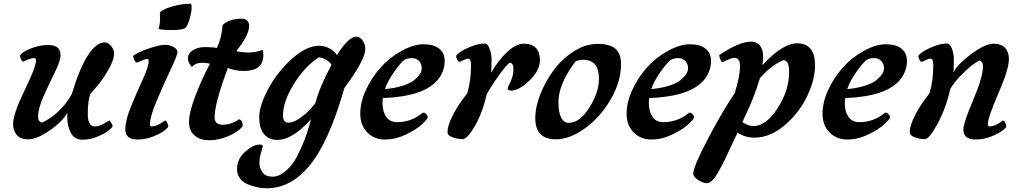

<svg xmlns="http://www.w3.org/2000/svg" viewBox="-20 -737 5462 1028"><path d="M163 -426Q140 -426 106 -407Q99 -407 93 -419Q87 -431 87 -438Q87 -445 106 -458Q125 -471 162 -483.5Q199 -496 239 -496Q304 -496 304 -442Q304 -411 274 -350.5Q244 -290 214 -223.5Q184 -157 184 -112Q184 -99 189 -91Q194 -83 205 -81Q209 -83 216 -86Q223 -89 243.5 -102Q264 -115 282 -131Q331 -173 364 -233Q448 -510 542 -510Q560 -510 575.5 -490Q591 -470 591 -453Q591 -416 559 -361Q527 -306 495 -270L463 -233Q450 -194 450 -127Q450 -60 488 -60Q508 -60 531.5 -72.5Q555 -85 565 -92Q568 -92 575.5 -80Q583 -68 583 -61.5Q583 -55 562 -38.5Q541 -22 502 -5.5Q463 11 421 11Q379 11 359.5 -25.5Q340 -62 340 -111Q340 -127 341 -134Q315 -86 246 -38.5Q177 9 133.5 9Q90 9 70 -14Q50 -37 50 -73Q50 -127 111.5 -253Q173 -379 173 -414Q173 -426 163 -426Z M971 -586Q951 -576 900 -576Q849 -576 829 -582Q837 -611 837 -636Q837 -661 836 -669Q847 -686 899 -701.5Q951 -717 1000 -717Q1006 -717 1006 -695Q1006 -673 995 -635Q984 -597 971 -586ZM716 10Q651 10 651 -44Q651 -93 682 -168.5Q713 -244 744.5 -312Q776 -380 776 -411Q776 -421 768 -421Q757 -421 736.5 -411.5Q716 -402 711 -402Q706 -402 699.5 -415.5Q693 -429 693 -436Q693 -441 722 -455.5Q751 -470 795 -483.5Q839 -497 863.5 -497Q888 -497 909 -485.5Q930 -474 930 -457.5Q930 -441 893.5 -364Q857 -287 820 -200Q783 -113 783 -72Q783 -60 793 -60Q817 -60 852 -84L863 -92Q869 -92 875 -80Q881 -68 881 -61Q881 -54 860.5 -38Q840 -22 799.5 -6Q759 10 716 10Z M1277 -57Q1247 -26 1197.5 -6Q1148 14 1100.5 14Q1053 14 1022.5 -11Q992 -36 992 -84.5Q992 -133 1024 -218.5Q1056 -304 1104 -396Q1082 -401 1063 -401Q1025 -401 1008 -378Q986 -401 986 -426Q986 -451 1013 -468Q1040 -485 1078 -485Q1116 -485 1141 -480Q1167 -534 1172 -603Q1207 -637 1275 -637Q1293 -637 1303.5 -626.5Q1314 -616 1314 -598Q1314 -549 1245 -463Q1274 -456 1311.5 -456Q1349 -456 1387 -470Q1390 -455 1390 -441Q1390 -357 1284 -357Q1240 -357 1200 -373Q1129 -184 1129 -109Q1129 -69 1174 -69Q1197 -69 1222.5 -78.5Q1248 -88 1259 -99Q1279 -92 1279 -71Q1279 -65 1277 -57Z M1755 -390Q1745 -406 1728 -416Q1711 -426 1700 -428L1688 -430Q1616 -386 1555.5 -290.5Q1495 -195 1495 -116Q1495 -99 1503.5 -89.5Q1512 -80 1523 -80Q1552 -80 1588 -106Q1624 -132 1646 -158L1668 -184Q1693 -276 1755 -390ZM1824 -266Q1739 31 1633 155Q1534 271 1409 271Q1358 271 1307 250Q1281 240 1265 218.5Q1249 197 1249 168Q1249 115 1292 76Q1335 37 1371 37Q1387 37 1387 47Q1387 48 1378 78Q1369 108 1369 135.5Q1369 163 1386 186Q1403 209 1439 209Q1475 209 1511 177.5Q1547 146 1570 101Q1617 9 1636 -66L1644 -97Q1644 -98 1645 -99Q1547 12 1465 12Q1419 12 1393.5 -19Q1368 -50 1368 -111Q1368 -172 1418 -264Q1468 -356 1545 -424Q1622 -492 1689 -492Q1719 -492 1745.5 -477Q1772 -462 1784 -442Q1847 -541 1888 -541Q1908 -541 1922 -519.5Q1936 -498 1936 -476Q1936 -417 1824 -266Z M2144 -416Q2120 -395 2087.5 -348Q2055 -301 2041 -260Q2097 -265 2139 -279Q2181 -293 2200 -310Q2238 -343 2238 -369.5Q2238 -396 2223 -411Q2208 -426 2185.5 -426Q2163 -426 2144 -416ZM2030 -212Q2028 -190 2028 -186Q2028 -142 2047 -112.5Q2066 -83 2106 -83Q2183 -83 2243 -133Q2244 -134 2249 -134Q2254 -134 2262 -126Q2270 -118 2270 -109Q2270 -100 2240 -72Q2210 -44 2154 -17Q2098 10 2041 10Q1984 10 1946.5 -28Q1909 -66 1909 -128Q1909 -190 1939 -255Q1969 -320 2016.5 -374Q2064 -428 2129 -464Q2194 -500 2248 -500Q2302 -500 2331.5 -476.5Q2361 -453 2361 -411Q2361 -357 2326 -312Q2252 -220 2030 -212Z M2709 -401Q2695 -394 2652 -334.5Q2609 -275 2586 -232Q2563 -132 2522.5 -62Q2482 8 2456.5 8Q2431 8 2403.5 -1.5Q2376 -11 2376 -30Q2376 -64 2402.5 -116Q2429 -168 2456 -203L2482 -238Q2502 -306 2502 -387Q2502 -423 2487 -423Q2476 -423 2460 -414.5Q2444 -406 2439 -406Q2434 -406 2428 -418Q2422 -430 2422 -436.5Q2422 -443 2444.5 -458.5Q2467 -474 2505 -489Q2543 -504 2576 -504Q2591 -504 2601.5 -476Q2612 -448 2612 -416.5Q2612 -385 2611 -369.5Q2610 -354 2610 -348Q2647 -413 2694.5 -458Q2742 -503 2785 -503Q2828 -503 2849.5 -480Q2871 -457 2871 -416Q2871 -360 2815 -306Q2759 -252 2718 -252Q2698 -252 2698 -265Q2698 -268 2713.5 -300Q2729 -332 2729 -366.5Q2729 -401 2709 -401Z M3025 -79Q3084 -79 3135.5 -161Q3187 -243 3187 -315Q3187 -417 3103 -417Q3089 -417 3077 -414Q3065 -411 3063 -408.5Q3061 -406 3054.5 -398.5Q3048 -391 3032 -366Q3016 -341 3003 -316Q2970 -247 2970 -190.5Q2970 -134 2985 -106.5Q3000 -79 3025 -79ZM2957 9Q2846 9 2846 -104Q2846 -165 2874 -235Q2902 -305 2946.5 -364Q2991 -423 3053 -462.5Q3115 -502 3179.5 -502Q3244 -502 3274.5 -476.5Q3305 -451 3305 -394Q3305 -299 3249 -203.5Q3193 -108 3111.5 -49.5Q3030 9 2957 9Z M3570 -416Q3546 -395 3513.5 -348Q3481 -301 3467 -260Q3523 -265 3565 -279Q3607 -293 3626 -310Q3664 -343 3664 -369.5Q3664 -396 3649 -411Q3634 -426 3611.5 -426Q3589 -426 3570 -416ZM3456 -212Q3454 -190 3454 -186Q3454 -142 3473 -112.5Q3492 -83 3532 -83Q3609 -83 3669 -133Q3670 -134 3675 -134Q3680 -134 3688 -126Q3696 -118 3696 -109Q3696 -100 3666 -72Q3636 -44 3580 -17Q3524 10 3467 10Q3410 10 3372.5 -28Q3335 -66 3335 -128Q3335 -190 3365 -255Q3395 -320 3442.5 -374Q3490 -428 3555 -464Q3620 -500 3674 -500Q3728 -500 3757.5 -476.5Q3787 -453 3787 -411Q3787 -357 3752 -312Q3678 -220 3456 -212Z M4174 -415Q4110 -388 4049 -319Q4018 -215 3968 -112Q3957 -88 3955 -83Q3986 -62 4014 -62Q4081 -62 4143 -157Q4205 -252 4205 -351Q4205 -415 4174 -415ZM3929 -27Q3919 -7 3894.5 46Q3870 99 3858 123.5Q3846 148 3827 182Q3792 244 3765 244Q3747 244 3719.5 227.5Q3692 211 3692 193Q3692 155 3771 5Q3850 -145 3913 -237Q3942 -324 3942 -384Q3942 -427 3913 -427Q3898 -427 3875 -416Q3852 -405 3849 -404Q3843 -405 3837 -418.5Q3831 -432 3831 -442Q3937 -514 4001 -514Q4030 -514 4048 -494Q4066 -474 4066 -432Q4066 -422 4062 -388Q4170 -505 4248 -505Q4344 -505 4344 -386Q4344 -312 4302 -223Q4260 -134 4182 -67Q4104 0 4018 0Q3969 0 3929 -27Z M4619 -416Q4595 -395 4562.5 -348Q4530 -301 4516 -260Q4572 -265 4614 -279Q4656 -293 4675 -310Q4713 -343 4713 -369.5Q4713 -396 4698 -411Q4683 -426 4660.5 -426Q4638 -426 4619 -416ZM4505 -212Q4503 -190 4503 -186Q4503 -142 4522 -112.5Q4541 -83 4581 -83Q4658 -83 4718 -133Q4719 -134 4724 -134Q4729 -134 4737 -126Q4745 -118 4745 -109Q4745 -100 4715 -72Q4685 -44 4629 -17Q4573 10 4516 10Q4459 10 4421.5 -28Q4384 -66 4384 -128Q4384 -190 4414 -255Q4444 -320 4491.5 -374Q4539 -428 4604 -464Q4669 -500 4723 -500Q4777 -500 4806.5 -476.5Q4836 -453 4836 -411Q4836 -357 4801 -312Q4727 -220 4505 -212Z M5068 -261Q5046 -161 5001 -76.5Q4956 8 4931 8Q4906 8 4878.5 -1.5Q4851 -11 4851 -30Q4851 -64 4877.5 -116Q4904 -168 4931 -203L4957 -238Q4977 -306 4977 -387Q4977 -423 4962 -423Q4951 -423 4935 -414.5Q4919 -406 4914 -406Q4909 -406 4903 -418Q4897 -430 4897 -436.5Q4897 -443 4919.5 -458.5Q4942 -474 4980 -489Q5018 -504 5051 -504Q5066 -504 5076.5 -477Q5087 -450 5087 -418.5Q5087 -387 5085 -351Q5113 -399 5184.5 -451Q5256 -503 5299 -503Q5342 -503 5362 -480Q5382 -457 5382 -421Q5382 -367 5325.5 -237Q5269 -107 5269 -72Q5269 -60 5279 -60Q5304 -60 5339 -84L5350 -92Q5356 -92 5362 -80Q5368 -68 5368 -61Q5368 -54 5347.5 -38Q5327 -22 5286.5 -6Q5246 10 5203 10Q5138 10 5138 -44Q5138 -78 5190.5 -201.5Q5243 -325 5243 -382Q5243 -395 5238 -403Q5233 -411 5222 -413Q5211 -406 5192.5 -393.5Q5174 -381 5133 -341.5Q5092 -302 5068 -261Z"/></svg>

Font: Clara
Style: Regular
Weight: 400
Designer: Proyecto DEMO
Foundry: Proyecto DEMO
Version: Version 1.002